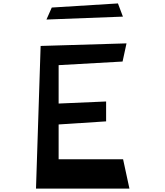

<svg xmlns="http://www.w3.org/2000/svg" viewBox="-20 -1100 965 1120"><path d="M282 -1056 668 -1080 697 -1003 251 -986ZM190 0 217 -832 718 -847 695 -741 322 -720V-496L599 -508V-392L322 -374V-171H698L735 0Z"/></svg>

Font: OpenDyslexic
Style: Regular
Weight: 400
Designer: Abbie Gonzalez
Version: Version 0.920;hotconv 1.0.109;makeotfexe 2.5.65596